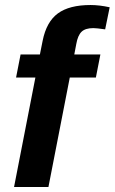

<svg xmlns="http://www.w3.org/2000/svg" viewBox="-20 -745 457 765"><path d="M362 -436H258L173 0H36L121 -436H44L62 -528H139L150 -583Q165 -658 210.5 -691.5Q256 -725 341 -725Q376 -725 417 -716L399 -628Q364 -633 352 -633Q320 -633 305 -618.5Q290 -604 284 -570L276 -528H380Z"/></svg>

Font: Libra Sans
Style: Bold Italic
Weight: 700
Italic angle: -12°
Foundry: Context Ltd
Version: Version 1.002